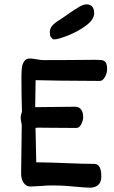

<svg xmlns="http://www.w3.org/2000/svg" viewBox="-20 -848 522 879"><path d="M470.2 -530.8Q470.2 -512.7 460.2 -495.1Q450.2 -477.5 437 -477.5Q214.8 -478.5 143.1 -481Q143.1 -465.3 142.1 -421.4Q141.1 -375.5 141.1 -357.4L324.2 -359.4Q340.8 -359.4 350.8 -347.4Q360.8 -335.4 360.8 -310.1Q360.8 -303.2 357.2 -291.5Q353.5 -279.8 346.4 -271Q339.4 -262.2 329.1 -262.2Q237.3 -262.2 184.6 -263.2Q173.3 -263.7 159.2 -263.7Q146 -263.7 142.6 -262.2L146 -105Q178.2 -105 218.3 -103.5Q258.3 -102.1 272 -101.6Q361.8 -97.7 411.6 -97.7Q443.8 -97.7 443.8 -41Q443.8 -13.2 429.4 -1Q415 11.2 392.6 11.2Q372.1 11.2 333 7.3Q305.2 4.4 279.5 2.7Q253.9 1 213.4 1Q194.8 1 169.4 3.4Q129.4 5.9 118.7 5.9Q99.6 5.9 87.9 -11.5Q76.2 -28.8 76.7 -56.6L79.6 -273.4Q79.6 -280.3 77.1 -289.1Q76.7 -291 75.7 -297.1Q74.7 -303.2 74.7 -309.1Q74.7 -321.3 80.6 -336.4Q78.1 -411.1 78.1 -494.1Q78.1 -519.5 80.1 -536.9Q82 -554.2 90.6 -567.1Q99.1 -580.1 117.2 -580.1Q125.5 -580.1 134.5 -578.6Q143.6 -577.1 146.5 -576.7Q167 -572.8 179.2 -572.8L295.9 -573.2Q381.8 -574.2 413.1 -574.2Q438 -574.2 449 -572Q460 -569.8 465.1 -560.5Q470.2 -551.3 470.2 -530.8ZM241.2 -749.5Q264.2 -763.7 287.1 -780.3Q321.3 -804.2 341.8 -816.2Q362.3 -828.1 376 -828.1Q392.1 -828.1 401.6 -818.4Q411.1 -808.6 411.1 -787.1Q411.1 -758.8 374.5 -731.4Q337.9 -704.1 291.7 -685.8Q245.6 -667.5 227.5 -667.5Q227.5 -666.5 222.2 -669.2Q216.8 -671.9 212.4 -679Q208 -686 208 -699.7Q208 -715.8 217 -727.5Q226.1 -739.3 241.2 -749.5Z"/></svg>

Font: Dekko
Style: Regular
Weight: 400
Designer: Multiple
Foundry: Sorkin Type
Version: Version 2.001